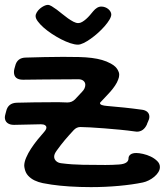

<svg xmlns="http://www.w3.org/2000/svg" viewBox="-30 -747 679 783"><path d="M26.9 -237.8Q9.8 -237.8 -0.2 -245.8Q-10.3 -253.9 -10.3 -269Q-10.3 -272 -9.5 -275.1Q-8.8 -278.3 -7.8 -282.2L-4.9 -293Q2.4 -326.7 38.1 -328.1Q74.2 -329.1 109.9 -329.6Q145.5 -330.1 181.2 -330.1Q197.8 -330.1 213.6 -330.1Q229.5 -330.1 245.1 -329.1Q263.2 -329.1 275.9 -341.8L304.2 -372.1Q311.5 -379.4 314.7 -386.7Q317.9 -394 317.9 -400.9Q317.9 -410.2 311.3 -416.5Q304.7 -422.9 292 -423.8Q209 -423.8 151.6 -422.9Q94.2 -421.9 64 -421.9Q26.9 -421.9 26.9 -453.1Q26.9 -456.1 27.3 -459.5Q27.8 -462.9 28.8 -466.8L31.7 -477.1Q39.6 -512.2 76.2 -512.2Q113.8 -513.2 151.4 -514.2Q189 -515.1 227.1 -515.1Q263.7 -515.1 292.5 -514.4Q321.3 -513.7 344.5 -510.7Q367.7 -507.8 386.2 -502.4Q404.8 -497.1 421.9 -487.8Q434.1 -481 440.2 -474.9Q446.3 -468.8 450.2 -461.9Q452.6 -457.5 454.3 -452.9Q456.1 -448.2 456.1 -441.9Q456.1 -432.6 452.1 -422.9Q447.8 -410.6 439.2 -397.9Q430.7 -385.3 420.2 -373.3Q409.7 -361.3 398.7 -350.1Q387.7 -338.9 378.9 -329.1Q377.9 -328.1 377.9 -326.2Q377.9 -321.3 385.7 -318.6Q393.6 -315.9 406.7 -314.9Q442.4 -312 477.1 -308.3Q511.7 -304.7 546.9 -299.8Q562 -298.3 570.6 -290.8Q579.1 -283.2 579.1 -271Q579.1 -261.7 573.7 -251Q572.3 -248 571 -245.1Q569.8 -242.2 568.8 -238.8Q555.2 -210 527.8 -210Q526.4 -210 524.4 -210.4Q522.5 -210.9 520 -210.9Q492.7 -214.8 459.7 -218Q426.8 -221.2 395.3 -223.6Q363.8 -226.1 337.6 -227.5Q311.5 -229 297.9 -229Q282.7 -229 271 -216.8Q251 -195.3 234.6 -176Q218.3 -156.7 201.2 -132.8Q196.3 -126 193.6 -120.1Q190.9 -114.3 190.9 -107.9Q190.9 -97.7 199 -90.1Q207 -82.5 221.2 -81.1Q263.2 -75.7 307.9 -75Q352.5 -74.2 399.9 -74.2Q413.6 -74.2 427.7 -74.7Q441.9 -75.2 456.1 -76.2Q494.1 -79.1 494.1 -101.1Q494.1 -110.8 502.2 -116.9Q510.3 -123 525.9 -123Q536.6 -123 553.2 -119.4Q569.8 -115.7 585 -108.4Q600.1 -101.1 611.1 -90.3Q622.1 -79.6 622.1 -65.9Q622.1 -55.2 615.7 -44.9Q609.4 -34.7 599.1 -26.1Q588.9 -17.6 576.7 -11.5Q564.5 -5.4 552.7 -2.9Q510.7 5.9 454.8 11Q398.9 16.1 340.8 16.1Q295.4 16.1 253.9 13.4Q212.4 10.7 180.2 5.9Q162.6 3.4 144.5 -0.2Q126.5 -3.9 111.1 -11.2Q95.7 -18.6 84.5 -30.8Q73.2 -43 69.8 -63Q69.8 -65.4 69.3 -66.9Q68.8 -68.4 68.8 -70.8Q68.8 -85.9 76.7 -104.2Q84.5 -122.6 96.7 -141.1Q108.9 -159.7 123.3 -177.5Q137.7 -195.3 150.9 -210Q159.2 -219.7 159.2 -227.1Q159.2 -232.9 153.3 -236.6Q147.5 -240.2 136.7 -240.2L26.9 -237.8ZM350.1 -701.2Q357.4 -710 365.7 -715.1Q374 -720.2 383.3 -720.2Q391.1 -720.2 398.4 -717.5Q405.8 -714.8 411.4 -710.2Q417 -705.6 420.4 -699.7Q423.8 -693.8 423.8 -688Q423.8 -679.2 416.3 -666.5Q408.7 -653.8 396.7 -640.1Q384.8 -626.5 369.9 -613Q355 -599.6 339.8 -588.9Q324.7 -578.1 311 -571.5Q297.4 -564.9 288.1 -564.9Q274.4 -564.9 256.3 -571Q238.3 -577.1 219.2 -586.9Q200.2 -596.7 181.4 -609.1Q162.6 -621.6 147.9 -634.5Q133.3 -647.5 124.3 -659.7Q115.2 -671.9 115.2 -681.2Q115.2 -689 120.4 -697.3Q125.5 -705.6 133.3 -712.2Q141.1 -718.8 149.7 -722.9Q158.2 -727.1 165 -727.1Q171.9 -727.1 181.2 -721.4Q190.4 -715.8 201.4 -707.8Q212.4 -699.7 224.1 -689.9Q235.8 -680.2 247.3 -672.1Q258.8 -664.1 269.5 -658.4Q280.3 -652.8 289.1 -652.8Q296.9 -652.8 304.9 -657.5Q313 -662.1 321 -669.2Q329.1 -676.3 336.4 -684.8Q343.8 -693.4 350.1 -701.2Z"/></svg>

Font: Gochi Hand Cyrillic
Style: Regular
Weight: 400
Designer: Juan Pablo del Peral; Denis Ignatov
Foundry: Juan Pablo del Peral; Denis Ignatov
Version: Version 1.00 June 29, 2018, initial release